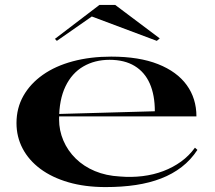

<svg xmlns="http://www.w3.org/2000/svg" viewBox="-20 -745 875 780"><path d="M432 -515Q545 -515 622 -484.5Q699 -454 738.5 -399.5Q778 -345 778 -272H218V-282L609 -293Q609 -359 588.5 -405.5Q568 -452 527 -477Q486 -502 425 -502Q365 -502 318.5 -475Q272 -448 246 -394Q220 -340 220 -260Q220 -215 237.5 -174Q255 -133 287.5 -101Q320 -69 365.5 -50Q411 -31 467 -28Q514 -24 559 -29.5Q604 -35 643.5 -50Q683 -65 715.5 -88.5Q748 -112 772 -145L782 -136Q755 -95 718 -66.5Q681 -38 634.5 -20Q588 -2 532 6.5Q476 15 409 15Q325 15 258 -4.5Q191 -24 144 -59Q97 -94 72 -141.5Q47 -189 47 -245Q47 -306 75 -355.5Q103 -405 154 -441Q205 -477 276 -496Q347 -515 432 -515ZM211 -579 203 -587 384 -725H448L629 -589L617 -579L353 -678Z"/></svg>

Font: Kalnia SemiExpanded
Style: Regular
Weight: 400
Width: 6
Designer: Frida Medrano
Foundry: Frida Medrano
Version: Version 1.105